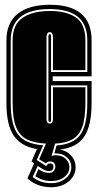

<svg xmlns="http://www.w3.org/2000/svg" viewBox="-20 -619 410 805"><path d="M195 166Q135 166 95 129L123 66L112 58L135 6Q68 -5 37.5 -50.5Q7 -96 7 -186V-450Q7 -523 54 -561Q101 -599 189 -599Q364 -599 364 -450V-299H201V-279H364V-187Q364 -92 333 -46Q302 0 231 8Q260 13 278.5 33.5Q297 54 297 82Q297 118 267.5 142Q238 166 195 166ZM195 149Q230 149 254.5 129.5Q279 110 279 82Q279 57 260.5 40.5Q242 24 214 24H208L217 -9Q288 -14 317 -54.5Q346 -95 346 -187V-261H194V-116Q194 -108 189 -108Q183 -108 183 -116V-465Q183 -476 189 -476Q194 -476 194 -465V-317H346V-450Q346 -581 189 -581Q25 -581 25 -450V-186Q25 -95 56 -55Q87 -15 161 -10L134 52L175 78Q176 72 180.5 69Q185 66 189 66Q204 66 204 80Q204 98 186 98Q173 98 162.5 92Q152 86 138 77L117 123Q131 135 150.5 142Q170 149 195 149ZM195 140Q169 140 151.5 132Q134 124 128 120L141 90Q148 95 160.5 100.5Q173 106 186 106Q197 106 204.5 98.5Q212 91 212 81Q212 58 190 58Q178 58 173 66L144 49L173 -17Q125 -19 94 -34Q63 -49 48 -85Q33 -121 33 -186V-450Q33 -517 75.5 -545Q118 -573 189 -573Q259 -573 298.5 -545.5Q338 -518 338 -450V-325H202V-465Q202 -470 199.5 -477Q197 -484 189 -484Q180 -484 177.5 -477Q175 -470 175 -465V-117Q175 -112 178 -106.5Q181 -101 188 -101Q196 -101 199 -106.5Q202 -112 202 -117V-253H338V-187Q338 -123 325 -87Q312 -51 284 -35Q256 -19 211 -17L196 36Q199 34 203 33Q207 32 214 32Q239 32 255 46.5Q271 61 271 82Q271 105 250.5 122.5Q230 140 195 140Z"/></svg>

Font: Alumni Sans Collegiate One SC
Style: Regular
Weight: 400
Designer: Robert E. Leuschke
Foundry: Robert E. Leuschke
Version: Version 1.100